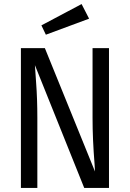

<svg xmlns="http://www.w3.org/2000/svg" viewBox="-20 -926 640 946"><path d="M152 -605Q152 -598 158 -518Q164 -438 164 -345V0H83V-689H201L448 -81L446 -117Q436 -240 436 -344V-689H517V0H395ZM419 -834 206 -755 184 -801 382 -906Z"/></svg>

Font: FiraDG Mono
Style: Regular
Weight: 400
Designer: Carrois Corporate & Edenspiekermann AG
Foundry: Carrois Corporate GbR & Edenspiekermann AG
Version: Version 3.206